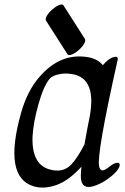

<svg xmlns="http://www.w3.org/2000/svg" viewBox="-20 -795 556 857"><path d="M263.3 -771 359.1 -621Q363.5 -614 355.3 -599.5Q347 -585 330.8 -571Q314.5 -557 300.1 -551.5Q285.6 -546 281.2 -553L185.3 -703Q180.9 -710 189.2 -724.5Q197.5 -739 213.7 -753Q229.9 -767 244.4 -772.5Q258.9 -778 263.3 -771ZM409.2 32Q352.3 54 343 12Q338.4 -5 343.5 -51Q286 12 231.3 31Q176.6 50 131.8 37Q-7.7 -3 74.6 -293Q102 -389 155.4 -451Q246.7 -557 364.3 -541Q413.8 -535 439.1 -504Q464.8 -535 490.3 -541Q498.5 -543 502.7 -539.5Q506.9 -536 505.2 -528Q410.2 -105 422.5 -52Q428.4 -28 447.2 -37Q455.6 -41 471.7 -53.5Q487.8 -66 500.4 -68Q513.1 -70 514.3 -60.5Q515.5 -51 503.6 -35Q491.7 -19 464.9 1Q438.2 21 409.2 32ZM357.2 -151Q371.2 -231 376.1 -253Q419.3 -449 297.7 -465Q268 -469 245.6 -464Q215.1 -458 202.9 -445Q175.1 -413 152 -331Q128.8 -249 125.3 -186Q120.4 -62 200.4 -39Q261.8 -21 299.4 -62Q327 -92 357.2 -151Z"/></svg>

Font: Kavivanar
Style: Regular
Weight: 400
Designer: Tharique Azeez
Foundry: Tharique Azeez
Version: Version 1.88